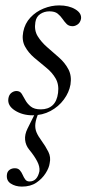

<svg xmlns="http://www.w3.org/2000/svg" viewBox="-20 -416 342 711"><path d="M101 11Q63 11 35 -7Q7 -25 11 -51Q13 -65 22 -72Q31 -79 41 -79Q54 -79 60.5 -68.5Q67 -58 74 -45Q81 -32 94 -21.5Q107 -11 131 -11Q158 -11 174.5 -26Q191 -41 195 -72Q199 -103 186 -125.5Q173 -148 150.5 -166Q128 -184 106.5 -202.5Q85 -221 72.5 -244Q60 -267 66 -298Q72 -329 92.5 -351Q113 -373 141.5 -384.5Q170 -396 199 -396Q235 -396 259 -381.5Q283 -367 280 -346Q277 -332 267.5 -325.5Q258 -319 249 -319Q235 -319 227 -327Q219 -335 211.5 -346Q204 -357 193.5 -365.5Q183 -374 163 -374Q144 -374 129 -364Q114 -354 111 -334Q106 -304 119.5 -282Q133 -260 155 -241Q177 -222 199 -202.5Q221 -183 233.5 -159Q246 -135 241 -103Q236 -74 216.5 -47.5Q197 -21 167 -5Q137 11 101 11ZM61 275Q37 275 19.5 263.5Q2 252 6 228Q8 218 16 212.5Q24 207 35 207Q47 207 53.5 214.5Q60 222 64 231.5Q68 241 73.5 248.5Q79 256 89 256Q118 256 126 218Q128 201 117.5 181Q107 161 88 138Q75 122 73 102Q71 82 82 60L112 0H124Q113 24 111 41.5Q109 59 115 73.5Q121 88 133 104Q149 126 159 146Q169 166 164 188Q162 205 149 225.5Q136 246 114.5 260.5Q93 275 61 275Z"/></svg>

Font: Cormorant
Style: Italic
Weight: 400
Italic angle: -10°
Designer: Christian Thalmann (Catharsis Fonts)
Foundry: Catharsis Fonts
Version: Version 4.000